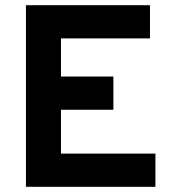

<svg xmlns="http://www.w3.org/2000/svg" viewBox="-20 -720 664 740"><path d="M80 -700H558V-572H215V-425H417V-297H215V-128H579V0H80Z"/></svg>

Font: OVRPSS Recut ExtraBold
Style: Regular
Weight: 800
Designer: Giant Group
Foundry: Giant Group
Version: Version 1.001;hotconv 1.0.109;makeotfexe 2.5.65596